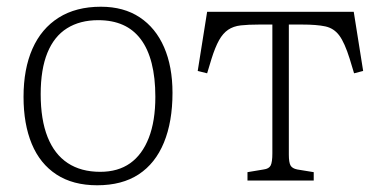

<svg xmlns="http://www.w3.org/2000/svg" viewBox="-20 -537 1126 571"><path d="M269 14Q197 14 148 -18Q99 -50 74.5 -109Q50 -168 50 -249Q50 -332 76.5 -392Q103 -452 154.5 -484.5Q206 -517 280 -517Q348 -517 395.5 -485.5Q443 -454 468 -396.5Q493 -339 493 -261Q493 -175 467.5 -113Q442 -51 392.5 -18.5Q343 14 269 14ZM278 -26Q331 -26 367 -51.5Q403 -77 422.5 -127Q442 -177 442 -249Q442 -306 431 -349Q420 -392 398.5 -420.5Q377 -449 345.5 -463Q314 -477 272 -477Q218 -477 179.5 -453Q141 -429 121 -380Q101 -331 101 -257Q101 -181 121.5 -129.5Q142 -78 181.5 -52Q221 -26 278 -26Z M716 0V-25L764 -33Q780 -35 785 -45Q790 -55 790 -81V-464H751Q718 -464 696 -461.5Q674 -459 658.5 -448.5Q643 -438 631.5 -417.5Q620 -397 609 -362L596 -319L568 -326L596 -502H1032L1060 -326L1033 -319L1020 -362Q1005 -410 989 -431.5Q973 -453 947.5 -458.5Q922 -464 878 -464H839V-77Q839 -54 844 -45Q849 -36 864 -33L913 -25V0Z"/></svg>

Font: Literata ExtraLight
Style: Regular
Weight: 250
Designer: Latin by Veronika Burian and Jose Scaglione. Greek by Irene Vlachou. Cyrillic by Vera Evstafieva.
Foundry: TypeTogether
Version: Version 3.103;gftools[0.9.29]